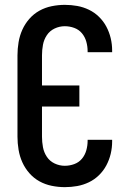

<svg xmlns="http://www.w3.org/2000/svg" viewBox="-20 -763 540 791"><path d="M247 8Q220 8 193 2.5Q166 -3 142.5 -16Q119 -29 101 -49.5Q83 -70 72 -94.5Q61 -119 56.5 -146Q52 -173 52 -200V-535Q52 -562 56.5 -589Q61 -616 72 -640.5Q83 -665 101 -685.5Q119 -706 142.5 -719Q166 -732 193 -737.5Q220 -743 247 -743Q273 -743 298 -738.5Q323 -734 346 -723Q369 -712 387.5 -694Q406 -676 418 -653.5Q430 -631 436 -606Q442 -581 442 -555V-548H341V-552Q341 -572 335.5 -591.5Q330 -611 317.5 -626Q305 -641 286 -648Q267 -655 247 -655Q225 -655 205 -645.5Q185 -636 173 -618Q161 -600 157 -578.5Q153 -557 153 -535V-411H307V-324H153V-200Q153 -178 157 -156.5Q161 -135 173 -117Q185 -99 205 -89.5Q225 -80 247 -80Q267 -80 286 -87Q305 -94 317.5 -109Q330 -124 335.5 -143.5Q341 -163 341 -183V-187H442V-180Q442 -154 436 -129Q430 -104 418 -81.5Q406 -59 387.5 -41Q369 -23 346 -12Q323 -1 298 3.5Q273 8 247 8Z"/></svg>

Font: Iosevka Term Semibold
Style: Regular
Weight: 600
Monospace: yes
Designer: Belleve Invis
Foundry: Belleve Invis
Version: Version 31.4.0